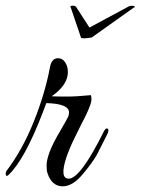

<svg xmlns="http://www.w3.org/2000/svg" viewBox="-47 -655 495 676"><path d="M192 -401Q192 -356 135 -316Q155 -315 188.5 -315Q222 -315 273 -320Q275 -316 275 -304Q275 -298 271.5 -287.5Q268 -277 263 -265.5Q258 -254 252 -242Q246 -230 241 -221Q230 -198 214.5 -167Q199 -136 187 -102Q162 -26 195 -26Q236 -26 319 -193Q326 -206 332 -202Q338 -198 331 -183L294 -110Q286 -96 274.5 -80Q263 -64 247 -45Q210 1 174 1Q135 1 120 -46Q117 -55 117 -73Q117 -91 128 -121Q140 -152 165 -194Q190 -237 193 -244Q196 -251 196 -259Q196 -290 116 -292L104 -260Q40 -93 -17 -39Q-27 -30 -27 -45Q-27 -46 -25 -52Q32 -127 72 -227Q112 -327 129 -419Q135 -450 157 -450Q179 -450 189 -422Q192 -413 192 -401ZM400 -629Q407 -634 413.5 -634.5Q420 -635 423.5 -634Q427 -633 428 -631Q429 -629 425 -629L276 -523Q239 -517 238 -523L202 -629Q201 -630 201 -632Q201 -635 210 -635Q219 -635 222 -629L268 -558Z"/></svg>

Font: #9Slide05 Great Vibes
Style: Regular
Weight: 400
Designer: Robert E. Leuschke
Foundry: Robert E. Leuschke
Version: Version 1.001